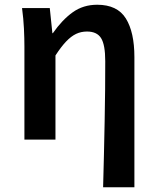

<svg xmlns="http://www.w3.org/2000/svg" viewBox="-20 -589 663 810"><path d="M415 201Q417 135 418.5 63.5Q420 -8 421.5 -78Q423 -148 423.5 -212.5Q424 -277 424 -331Q424 -400 406.5 -428Q389 -456 347 -456Q322 -456 301 -446Q280 -436 259 -414Q238 -392 214 -355V0H83V-393Q83 -427 81 -468.5Q79 -510 73 -555H190L201 -449H203Q242 -505 286.5 -537Q331 -569 390 -569Q475 -569 511 -511Q547 -453 547 -348V201Z"/></svg>

Font: Noto Sans TC SemiBold
Style: Regular
Weight: 600
Designer: Ryoko NISHIZUKA  (kana, bopomofo & ideographs); Paul D. Hunt (Latin, Greek & Cyrillic); Sandoll Communications , Soo-you
Foundry: Adobe
Version: Version 2.004-H2;hotconv 1.0.118;makeotfexe 2.5.65603